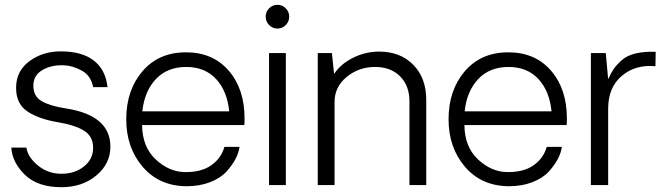

<svg xmlns="http://www.w3.org/2000/svg" viewBox="-20 -771 2777 800"><path d="M236 9Q137 9 84 -42.5Q31 -94 27 -156H90Q96 -116 138 -81.5Q180 -47 236 -47Q292 -47 330 -77.5Q368 -108 368 -155Q368 -203 330 -226.5Q292 -250 220 -262Q142 -275 94.5 -306.5Q47 -338 47 -405Q47 -475 102.5 -516Q158 -557 233 -557Q321 -557 370.5 -519Q420 -481 428 -408H368Q359 -456 320.5 -477Q282 -498 245 -499Q194 -501 156.5 -479Q119 -457 119 -414Q119 -369 154.5 -349Q190 -329 256 -319Q440 -290 440 -160Q440 -89 381.5 -40Q323 9 236 9Z M999 -278Q999 -260 998 -250H572Q573 -159 628.5 -107Q684 -55 750 -54Q819 -53 860.5 -82.5Q902 -112 915 -159H978Q975 -135 961.5 -109Q948 -83 923.5 -56Q899 -29 855.5 -12Q812 5 757 5Q643 4 574.5 -76Q506 -156 506 -274Q506 -395 573.5 -474Q641 -553 755 -553Q867 -553 933 -476.5Q999 -400 999 -278ZM756 -492Q677 -492 629.5 -441.5Q582 -391 573 -307H935Q927 -391 880.5 -441.5Q834 -492 756 -492Z M1087 -702Q1087 -722 1101.5 -736.5Q1116 -751 1136 -751Q1156 -751 1170.5 -736.5Q1185 -722 1185 -702Q1185 -681 1170.5 -666.5Q1156 -652 1136 -652Q1116 -652 1101.5 -666.5Q1087 -681 1087 -702ZM1101 -550H1171V0H1101Z M1560 -556Q1648 -556 1702 -501Q1756 -446 1756 -355V0H1686V-349Q1686 -414 1647 -453Q1608 -492 1543 -492Q1475 -492 1424.5 -450.5Q1374 -409 1374 -346V0H1304V-550H1363L1372 -463Q1400 -505 1451.5 -530.5Q1503 -556 1560 -556Z M2342 -278Q2342 -260 2341 -250H1915Q1916 -159 1971.5 -107Q2027 -55 2093 -54Q2162 -53 2203.5 -82.5Q2245 -112 2258 -159H2321Q2318 -135 2304.5 -109Q2291 -83 2266.5 -56Q2242 -29 2198.5 -12Q2155 5 2100 5Q1986 4 1917.5 -76Q1849 -156 1849 -274Q1849 -395 1916.5 -474Q1984 -553 2098 -553Q2210 -553 2276 -476.5Q2342 -400 2342 -278ZM2099 -492Q2020 -492 1972.5 -441.5Q1925 -391 1916 -307H2278Q2270 -391 2223.5 -441.5Q2177 -492 2099 -492Z M2712 -555 2711 -495Q2628 -503 2571 -455Q2514 -407 2514 -318V0H2442V-550H2504L2514 -441Q2525 -466 2537 -483.5Q2549 -501 2571 -520.5Q2593 -540 2629 -548.5Q2665 -557 2712 -555Z"/></svg>

Font: Oakes Grotesk Light
Style: Regular
Weight: 300
Designer: Samuel Oakes
Foundry: Samuel Oakes
Version: Version 1.000;PS 001.000;hotconv 1.0.88;makeotf.lib2.5.64775